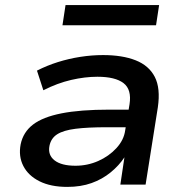

<svg xmlns="http://www.w3.org/2000/svg" viewBox="-20 -724 725 753"><path d="M244 9Q179 9 135 -13Q91 -35 71.5 -73Q52 -111 61 -158Q71 -206 109.5 -235.5Q148 -265 221.5 -279.5Q295 -294 409 -294H503L493 -225H400Q324 -225 276.5 -219Q229 -213 204.5 -197.5Q180 -182 174 -152Q167 -116 194 -95Q221 -74 276 -74Q323 -74 365 -92.5Q407 -111 436.5 -143Q466 -175 471 -213L488 -315Q497 -373 464.5 -398Q432 -423 362 -423Q313 -423 259 -410.5Q205 -398 150 -370L125 -447Q164 -467 207 -480.5Q250 -494 295 -501Q340 -508 384 -508Q460 -508 512 -487.5Q564 -467 587 -422.5Q610 -378 599 -303L551 0H452L468 -107Q447 -75 414 -48Q381 -21 339 -6Q297 9 244 9ZM225 -625 237 -704H604L592 -625Z"/></svg>

Font: Nunito Sans 7pt SemiExpanded SemiBold
Style: Italic
Weight: 600
Width: 6
Italic angle: -9°
Designer: Vernon Adams
Foundry: Vernon Adams
Version: Version 3.101;gftools[0.9.27]